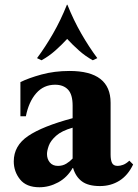

<svg xmlns="http://www.w3.org/2000/svg" viewBox="-20 -774 581 809"><path d="M146 15Q91 15 64.5 -18Q38 -51 38 -94Q38 -160 98.5 -201Q159 -242 286 -276V-329Q286 -376 266.5 -396.5Q247 -417 212 -417Q164 -417 132.5 -381Q101 -345 89 -284H66V-428Q100 -445 154.5 -460Q209 -475 273 -475Q446 -475 446 -341V-123Q446 -100 452 -87.5Q458 -75 476 -75Q486 -75 498.5 -79.5Q511 -84 525 -97L541 -81Q519 -35 483 -12.5Q447 10 401 10Q352 10 325.5 -9.5Q299 -29 288 -66H286Q263 -26 225 -5.5Q187 15 146 15ZM224 -75Q244 -75 259.5 -84.5Q275 -94 286 -106V-236Q240 -223 216.5 -202Q193 -181 185.5 -160Q178 -139 178 -125Q178 -104 190 -89.5Q202 -75 224 -75ZM371 -520Q340 -537 313 -561Q286 -585 263 -610Q240 -585 213 -561Q186 -537 155 -520L136 -529Q171 -576 203.5 -632.5Q236 -689 262 -754H264Q290 -689 322.5 -632.5Q355 -576 390 -529Z"/></svg>

Font: Bona Nova SC
Style: Bold
Weight: 700
Designer: Mateusz Machalski
Foundry: Capitalics
Version: Version 4.001; ttfautohint (v1.8.4.7-5d5b)